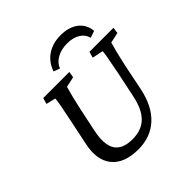

<svg xmlns="http://www.w3.org/2000/svg" viewBox="-198 -911 1078 1078"><g transform="rotate(-45 340.5 -372.5)"><path d="M306.6 -624 269.5 -637.7Q288.1 -692.9 333 -723.4Q377.9 -753.9 441.4 -753.9Q505.9 -753.9 546.4 -723.1Q586.9 -692.4 591.8 -637.7L550.8 -624Q542.5 -657.2 511.7 -676.3Q481 -695.3 435.5 -695.3Q387.7 -695.3 353.5 -676.3Q319.3 -657.2 306.6 -624ZM123 -573.2H330.1L324.2 -537.1L261.7 -523.4Q244.6 -465.8 225.6 -377L197.3 -242.2Q176.8 -147.5 205.6 -101.1Q234.4 -54.7 314.5 -54.7Q385.7 -54.7 427.7 -95.7Q469.7 -136.7 487.3 -223.6L519.5 -377Q544.9 -503.9 544.9 -523.4L479.5 -537.1L490.2 -573.2H680.7L675.8 -537.1L613.3 -523.4Q596.2 -465.8 577.1 -377L544.9 -218.8Q521.5 -107.9 457.8 -49.6Q394 8.8 297.9 8.8Q186 8.8 136.5 -52.7Q86.9 -114.3 110.4 -222.7L142.6 -377Q167.5 -494.1 168.9 -523.4L112.3 -537.1Z"/></g></svg>

Font: Crimson Pro
Style: Italic
Weight: 400
Italic angle: -12°
Designer: Jacques Le Bailly
Foundry: Baron von Fonthausen
Version: Version 1.003